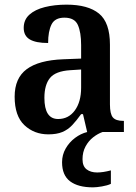

<svg xmlns="http://www.w3.org/2000/svg" viewBox="-20 -568 587 826"><path d="M188 10Q127 10 85 -29.5Q43 -69 43 -152Q43 -232 95 -270.5Q147 -309 252 -313L329 -316V-374Q329 -429 315 -460.5Q301 -492 257 -492Q216 -492 201.5 -462.5Q187 -433 187 -383Q134 -383 108 -398.5Q82 -414 82 -448Q82 -483 106.5 -505Q131 -527 173 -537.5Q215 -548 266 -548Q359 -548 406 -509.5Q453 -471 453 -376V-119Q453 -78 465.5 -63Q478 -48 510 -48H513V0H355L337 -77H329Q309 -49 290.5 -29.5Q272 -10 248 0Q224 10 188 10ZM230 -56Q275 -56 302 -93Q329 -130 329 -191V-269L282 -266Q219 -262 195 -232.5Q171 -203 171 -147Q171 -56 230 -56ZM380 238Q316 238 281.5 212Q247 186 247 130Q247 98 262.5 71Q278 44 302.5 25.5Q327 7 355 0H421Q401 7 381 22.5Q361 38 348 62Q335 86 335 117Q335 147 352.5 160.5Q370 174 398 174Q423 174 457 165V223Q442 230 418.5 234Q395 238 380 238Z"/></svg>

Font: Noto Serif Hebrew SemiCondensed SemiBold
Style: Regular
Weight: 600
Width: 4
Designer: Monotype Design Team
Foundry: Monotype Imaging Inc.
Version: Version 2.004; ttfautohint (v1.8.4.7-5d5b)